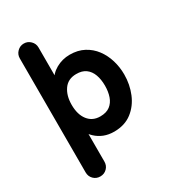

<svg xmlns="http://www.w3.org/2000/svg" viewBox="-221 -848 1057 1176"><g transform="rotate(-30 307.5 -260.0)"><path d="M348.8 15Q308.2 15 276.1 2.4Q244 -10.2 219.1 -33.9Q194.2 -57.5 175.5 -90.5L202.8 -107.8V143.5Q202.8 171.8 183.6 190.9Q164.5 210 136.2 210Q108.2 210 89.1 190.9Q70 171.8 70 143.5V-663.2Q70 -690.8 89.5 -710.2Q109 -729.8 136.2 -729.8Q163.8 -729.8 183.2 -710.2Q202.8 -690.8 202.8 -663.2V-412L184.2 -435.5Q202 -478.5 247.1 -504.2Q292.2 -530 345.5 -530Q402.5 -530 445.2 -507.2Q488 -484.5 516.9 -445.9Q545.8 -407.2 560.4 -358.6Q575 -310 575 -258.2Q575 -187.5 549.2 -125.2Q523.5 -63 473.5 -24.4Q423.5 14.2 348.8 15ZM320 -108.5Q363.8 -108.5 389.5 -128.4Q415.2 -148.2 426.9 -182Q438.5 -215.8 438.5 -257.8Q438.5 -302.2 426.1 -335.9Q413.8 -369.5 388.1 -388.6Q362.5 -407.8 320.2 -407.5Q262.5 -407.2 232.6 -364.9Q202.8 -322.5 202.8 -257.8Q202.8 -189 234.1 -148.8Q265.5 -108.5 320 -108.5Z"/></g></svg>

Font: National Park
Style: Regular
Weight: 400
Designer: Andrea Herstowski, Ben Hoepner
Version: Version 1.009